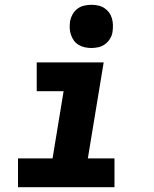

<svg xmlns="http://www.w3.org/2000/svg" viewBox="-20 -780 640 800"><path d="M457 0H55V-120H199L245 -400H133V-520H412L346 -120H457ZM361 -580Q347 -580 333 -583Q319 -586 307 -593.5Q295 -601 287.5 -611.5Q280 -622 275.5 -635.5Q271 -649 270.5 -663Q270 -677 272 -692Q275 -707 282.5 -720.5Q290 -734 302.5 -743.5Q315 -753 330.5 -756.5Q346 -760 361 -760Q375 -760 389 -757Q403 -754 414.5 -746.5Q426 -739 434 -728.5Q442 -718 446 -704.5Q450 -691 450.5 -677Q451 -663 449 -648Q447 -633 439 -619.5Q431 -606 418.5 -596.5Q406 -587 391 -583.5Q376 -580 361 -580Z"/></svg>

Font: Iosevka Heavy Extended Oblique
Style: Regular
Weight: 900
Width: 7
Italic angle: -9°
Monospace: yes
Designer: Belleve Invis
Foundry: Belleve Invis
Version: Version 32.5.0; ttfautohint (v1.8.4)